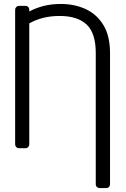

<svg xmlns="http://www.w3.org/2000/svg" viewBox="-20 -745 633 965"><path d="M461.3 181.1V-478.3Q461.3 -579.5 414.8 -622.2Q368.6 -664.8 280.2 -664.8Q235.8 -664.8 196.7 -655.2Q157.7 -644.9 127.1 -627.5V-19.2Q127.1 -11.4 121.6 -5.7Q116.1 0 108 0H75.6Q67.5 0 61.8 -5.7Q56.1 -11.4 56.1 -19.2V-696.4Q56.1 -704.2 61.8 -709.9Q67.5 -715.6 75.6 -715.6H108Q116.1 -715.6 121.6 -710Q127.1 -704.5 127.1 -696.4V-687.1Q158 -704.2 198.2 -714.8Q238.6 -725.1 285.2 -725.1Q354.8 -725.1 410.9 -699.2Q466.6 -673.3 500 -618.6Q533 -563.9 533 -477.6V181.1Q533 189.3 527.5 194.8Q522 200.3 513.8 200.3H480.5Q472.7 200.3 467 194.8Q461.3 189.3 461.3 181.1Z"/></svg>

Font: DeltaSans Light
Style: Regular
Weight: 300
Designer: Rasmus Andersson
Foundry: rsms
Version: Version 3.012